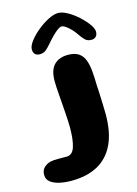

<svg xmlns="http://www.w3.org/2000/svg" viewBox="-229 -705 720 1007"><g transform="rotate(-15 131.0 -202.0)"><path d="M30.5 232Q-4.5 232 -34.2 225.2Q-64 218.5 -82.2 204Q-100.5 189.5 -100.5 165.5Q-100.5 140.5 -86.2 126.5Q-72 112.5 -51 106.5Q-33.5 102.5 -10 102.8Q13.5 103 39 103Q70 103 82.5 65Q95 27 95 -41.5Q95 -58.5 93.8 -79.8Q92.5 -101 91 -125Q89.5 -149 87.5 -173.8Q85.5 -198.5 83.8 -221.2Q82 -244 81 -263Q80 -282 80 -295Q80 -356 107.2 -383.5Q134.5 -411 182.5 -411Q218.5 -411 239.8 -397Q261 -383 271 -357.2Q281 -331.5 284.2 -295.8Q287.5 -260 288 -216.5Q289 -205 289.8 -189Q290.5 -173 291.2 -155Q292 -137 292.5 -118.8Q293 -100.5 293.5 -84.8Q294 -69 294 -58Q294 39.5 263.2 103.8Q232.5 168 174 200Q115.5 232 30.5 232ZM43 -452Q7.5 -452 7.5 -487.5Q7.5 -506 26.5 -531.2Q45.5 -556.5 74.8 -580.5Q104 -604.5 135 -620.5Q166 -636.5 190 -636.5Q211.5 -636.5 240.2 -620.5Q269 -604.5 295.5 -580.2Q322 -556 339.5 -531.8Q357 -507.5 357 -490.5Q357 -474 348 -464.5Q339 -455 323.5 -455Q302.5 -455 289.5 -467.2Q276.5 -479.5 261.5 -502Q252.5 -516 239 -530.2Q225.5 -544.5 212 -554Q198.5 -563.5 188.5 -563.5Q179.5 -563.5 165.2 -552.8Q151 -542 135.5 -526.2Q120 -510.5 107.5 -495.5Q90 -475 76.2 -463.5Q62.5 -452 43 -452Z"/></g></svg>

Font: Gluten SemiBold
Style: Regular
Weight: 600
Designer: Tyler Finck
Foundry: Etcetera Type Company
Version: Version 1.300